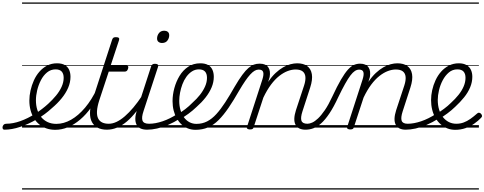

<svg xmlns="http://www.w3.org/2000/svg" viewBox="-178 -1030 3911 1550"><path d="M-143 17Q-152 17 -155.5 9.5Q-159 2 -157 -7Q-155 -16 -148 -23.5Q-141 -31 -128 -31Q-73 -31 -13 -52.5Q47 -74 105 -111Q163 -148 211 -192Q246 -224 274.5 -258.5Q303 -293 319.5 -329.5Q336 -366 336 -402Q336 -435 320 -452.5Q304 -470 270 -470Q260 -470 255.5 -477Q251 -484 252.5 -494Q254 -504 261.5 -511.5Q269 -519 282 -519Q321 -519 345 -505Q369 -491 380 -466.5Q391 -442 391 -410Q391 -365 372 -321Q353 -277 319 -235.5Q285 -194 241 -157Q186 -106 119 -67Q52 -28 -15.5 -5.5Q-83 17 -143 17ZM0 490H444V500H0ZM0 -20H444V0H0ZM0 -505H444V-500H0ZM0 -1010H444V-1000H0Z M268 18Q230 18 198 7Q166 -4 140 -25Q114 -46 96 -75.5Q78 -105 68.5 -141Q59 -177 59 -218Q59 -258 68.5 -300Q78 -342 95.5 -381Q113 -420 140 -451Q167 -482 202.5 -500.5Q238 -519 282 -519Q292 -519 295.5 -511.5Q299 -504 297 -494Q295 -484 288 -477Q281 -470 271 -470Q232 -470 202 -445.5Q172 -421 152 -382Q132 -343 122 -300.5Q112 -258 112 -220Q112 -179 123 -144Q134 -109 155.5 -83.5Q177 -58 207.5 -44Q238 -30 277 -30Q337 -30 396 -63.5Q455 -97 509 -161Q563 -225 605 -315Q609 -323 618 -323Q627 -323 633 -317.5Q639 -312 634 -300Q601 -223 559 -164Q517 -105 469 -64.5Q421 -24 370.5 -3Q320 18 268 18ZM444 490V500ZM444 -20V0ZM444 -505V-500ZM444 -1010V-1000Z M685 17Q641 17 610.5 1Q580 -15 564 -45Q548 -75 548.5 -118.5Q549 -162 567 -217L727 -709Q731 -721 737.5 -725.5Q744 -730 758 -730Q775 -730 781 -724Q787 -718 783 -706L715 -500H843Q854 -500 856.5 -494Q859 -488 856 -476Q852 -463 845.5 -457.5Q839 -452 829 -452H700L623 -219Q607 -169 605 -133Q603 -97 614 -74.5Q625 -52 646.5 -41.5Q668 -31 699 -31Q709 -31 713 -23.5Q717 -16 716 -7Q715 2 707 9.5Q699 17 685 17ZM444 490H832V500H444ZM444 -20H832V0H444ZM444 -505H832V-500H444ZM444 -1010H832V-1000H444Z M685 17Q674 17 669.5 9.5Q665 2 666.5 -7Q668 -16 676.5 -23.5Q685 -31 700 -31Q731 -31 763.5 -46.5Q796 -62 830 -91.5Q864 -121 899 -162.5Q934 -204 969 -257Q976 -268 985 -266.5Q994 -265 998.5 -257Q1003 -249 997 -239Q960 -178 922.5 -130Q885 -82 846.5 -49.5Q808 -17 767.5 0Q727 17 685 17ZM831 490V500ZM831 -20V0ZM831 -505V-500ZM831 -1010V-1000Z M1010 17Q978 17 956.5 7Q935 -3 924.5 -23.5Q914 -44 914.5 -73Q915 -102 927 -140L1042 -494Q1047 -506 1053.5 -510.5Q1060 -515 1073 -515Q1089 -515 1095.5 -509Q1102 -503 1098 -491L981 -134Q963 -81 972.5 -56Q982 -31 1025 -31Q1035 -31 1039 -23.5Q1043 -16 1041.5 -7Q1040 2 1032 9.5Q1024 17 1010 17ZM1130 -683Q1113 -683 1101.5 -692Q1090 -701 1090 -719Q1090 -743 1105 -762.5Q1120 -782 1148 -782Q1165 -782 1176.5 -773Q1188 -764 1188 -745Q1188 -722 1173.5 -702.5Q1159 -683 1130 -683ZM832 490H1157V500H832ZM832 -20H1157V0H832ZM832 -505H1157V-500H832ZM832 -1010H1157V-1000H832Z M1010 17Q998 17 994 9.5Q990 2 993 -7Q996 -16 1005 -23.5Q1014 -31 1026 -31Q1076 -31 1135 -51Q1194 -71 1254 -110Q1261 -115 1268 -111.5Q1275 -108 1279 -100.5Q1283 -93 1282 -84.5Q1281 -76 1274 -72Q1226 -42 1179.5 -22Q1133 -2 1090 7.5Q1047 17 1010 17ZM1157 490V500ZM1157 -20V0ZM1157 -505V-500ZM1157 -1010V-1000Z M1251 -105Q1285 -124 1317 -148.5Q1349 -173 1375 -200Q1410 -231 1436 -264Q1462 -297 1477.5 -332Q1493 -367 1493 -402Q1493 -435 1477 -452.5Q1461 -470 1427 -470Q1417 -470 1412.5 -477Q1408 -484 1409.5 -494Q1411 -504 1418.5 -511.5Q1426 -519 1439 -519Q1478 -519 1502 -505Q1526 -491 1537 -466.5Q1548 -442 1548 -410Q1548 -367 1530.5 -325Q1513 -283 1481.5 -243Q1450 -203 1408 -166Q1378 -137 1343 -111.5Q1308 -86 1271 -65ZM1157 490H1601V500H1157ZM1157 -20H1601V0H1157ZM1157 -505H1601V-500H1157ZM1157 -1010H1601V-1000H1157Z M1400 18Q1368 18 1339.5 7Q1311 -4 1288.5 -24.5Q1266 -45 1249.5 -73.5Q1233 -102 1224 -137.5Q1215 -173 1215 -214Q1215 -265 1229.5 -318.5Q1244 -372 1271.5 -417.5Q1299 -463 1341 -491Q1383 -519 1439 -519Q1449 -519 1452.5 -511.5Q1456 -504 1454 -494Q1452 -484 1445 -477Q1438 -470 1428 -470Q1397 -470 1371.5 -453.5Q1346 -437 1326.5 -410Q1307 -383 1294.5 -349.5Q1282 -316 1275.5 -281.5Q1269 -247 1269 -216Q1269 -176 1279 -141.5Q1289 -107 1307.5 -82Q1326 -57 1351.5 -43.5Q1377 -30 1408 -30Q1455 -30 1494 -50Q1533 -70 1568.5 -109Q1604 -148 1640 -203.5Q1676 -259 1717 -331Q1751 -389 1778 -425.5Q1805 -462 1828 -481.5Q1851 -501 1872 -508.5Q1893 -516 1916 -516Q1927 -516 1931.5 -509Q1936 -502 1934.5 -492.5Q1933 -483 1926 -475.5Q1919 -468 1908 -468Q1893 -468 1877 -458.5Q1861 -449 1842.5 -429Q1824 -409 1802 -377Q1780 -345 1753 -299Q1708 -220 1667.5 -160.5Q1627 -101 1587 -61Q1547 -21 1501.5 -1.5Q1456 18 1400 18ZM1601 490H1726V500H1601ZM1601 -20H1726V0H1601ZM1601 -505H1726V-500H1601ZM1601 -1010H1726V-1000H1601Z M2288 17Q2259 17 2238.5 7Q2218 -3 2207.5 -23.5Q2197 -44 2198 -73Q2199 -102 2211 -140L2277 -340Q2290 -380 2287.5 -409Q2285 -438 2265.5 -453.5Q2246 -469 2208 -469Q2178 -469 2144.5 -456.5Q2111 -444 2076.5 -417Q2042 -390 2009.5 -346.5Q1977 -303 1948 -242L1870 -4Q1868 6 1861.5 10.5Q1855 15 1839 15Q1828 15 1820 10Q1812 5 1816 -6L1940 -388Q1953 -429 1946.5 -448.5Q1940 -468 1913 -468Q1903 -468 1898 -475.5Q1893 -483 1894 -492.5Q1895 -502 1902 -509Q1909 -516 1920 -516Q1944 -516 1961 -508.5Q1978 -501 1988 -486.5Q1998 -472 2000.5 -452.5Q2003 -433 1999 -408L1987 -369Q2016 -412 2046.5 -440.5Q2077 -469 2107.5 -486.5Q2138 -504 2167 -511.5Q2196 -519 2221 -519Q2271 -519 2301.5 -497Q2332 -475 2339.5 -431.5Q2347 -388 2326 -323L2264 -132Q2247 -80 2255.5 -55.5Q2264 -31 2304 -31Q2313 -31 2317 -23.5Q2321 -16 2319.5 -7Q2318 2 2310 9.5Q2302 17 2288 17ZM1726 490H2435V500H1726ZM1726 -20H2435V0H1726ZM1726 -505H2435V-500H1726ZM1726 -1010H2435V-1000H1726Z M2289 17Q2280 17 2276 9.5Q2272 2 2274.5 -7Q2277 -16 2284.5 -23.5Q2292 -31 2304 -31Q2321 -31 2342.5 -40.5Q2364 -50 2389.5 -74Q2415 -98 2444.5 -141Q2474 -184 2505 -251Q2544 -335 2574.5 -387Q2605 -439 2630 -467Q2655 -495 2679 -505.5Q2703 -516 2729 -516Q2739 -516 2742 -509Q2745 -502 2742.5 -492.5Q2740 -483 2734.5 -475.5Q2729 -468 2721 -468Q2704 -468 2687 -457Q2670 -446 2651 -421Q2632 -396 2608 -353Q2584 -310 2553 -246Q2516 -166 2481.5 -114.5Q2447 -63 2415 -34.5Q2383 -6 2352 5.5Q2321 17 2289 17ZM2435 490H2535V500H2435ZM2435 -20H2535V0H2435ZM2435 -505H2535V-500H2435ZM2435 -1010H2535V-1000H2435Z M3097 17Q3068 17 3047.5 7Q3027 -3 3016.5 -23.5Q3006 -44 3007 -73Q3008 -102 3020 -140L3086 -340Q3099 -380 3096.5 -409Q3094 -438 3074.5 -453.5Q3055 -469 3017 -469Q2987 -469 2953.5 -456.5Q2920 -444 2885.5 -417Q2851 -390 2818.5 -346.5Q2786 -303 2757 -242L2679 -4Q2677 6 2670.5 10.5Q2664 15 2648 15Q2637 15 2629 10Q2621 5 2625 -6L2749 -388Q2762 -429 2755.5 -448.5Q2749 -468 2722 -468Q2712 -468 2707 -475.5Q2702 -483 2703 -492.5Q2704 -502 2711 -509Q2718 -516 2729 -516Q2753 -516 2770 -508.5Q2787 -501 2797 -486.5Q2807 -472 2809.5 -452.5Q2812 -433 2808 -408L2796 -369Q2825 -412 2855.5 -440.5Q2886 -469 2916.5 -486.5Q2947 -504 2976 -511.5Q3005 -519 3030 -519Q3080 -519 3110.5 -497Q3141 -475 3148.5 -431.5Q3156 -388 3135 -323L3073 -132Q3056 -80 3064.5 -55.5Q3073 -31 3113 -31Q3122 -31 3126 -23.5Q3130 -16 3128.5 -7Q3127 2 3119 9.5Q3111 17 3097 17ZM2535 490H3244V500H2535ZM2535 -20H3244V0H2535ZM2535 -505H3244V-500H2535ZM2535 -1010H3244V-1000H2535Z M3097 17Q3085 17 3081 9.5Q3077 2 3080 -7Q3083 -16 3092 -23.5Q3101 -31 3113 -31Q3163 -31 3222 -51Q3281 -71 3341 -110Q3348 -115 3355 -111.5Q3362 -108 3366 -100.5Q3370 -93 3369 -84.5Q3368 -76 3361 -72Q3313 -42 3266.5 -22Q3220 -2 3177 7.5Q3134 17 3097 17ZM3244 490V500ZM3244 -20V0ZM3244 -505V-500ZM3244 -1010V-1000Z M3343 -109Q3376 -129 3407 -152Q3438 -175 3463 -200Q3497 -231 3523.5 -264Q3550 -297 3565 -332Q3580 -367 3580 -402Q3580 -435 3564 -452.5Q3548 -470 3514 -470Q3475 -470 3445.5 -445Q3416 -420 3396 -382Q3376 -344 3366 -301.5Q3356 -259 3356 -224Q3356 -180 3367 -144.5Q3378 -109 3398.5 -83.5Q3419 -58 3446 -44.5Q3473 -31 3506 -31Q3537 -31 3564.5 -41Q3592 -51 3619 -70Q3646 -89 3673 -113Q3681 -121 3689 -120Q3697 -119 3704 -113Q3711 -106 3713 -97Q3715 -88 3706 -79Q3682 -54 3650 -31.5Q3618 -9 3579.5 4.5Q3541 18 3497 18Q3463 18 3433.5 6.5Q3404 -5 3379.5 -26.5Q3355 -48 3337.5 -78Q3320 -108 3311 -144.5Q3302 -181 3302 -222Q3302 -261 3311 -302Q3320 -343 3338 -382Q3356 -421 3383 -451.5Q3410 -482 3446 -500.5Q3482 -519 3526 -519Q3563 -519 3587.5 -505Q3612 -491 3623.5 -466.5Q3635 -442 3635 -410Q3635 -367 3617.5 -325Q3600 -283 3568.5 -244Q3537 -205 3497 -168Q3468 -140 3434.5 -115Q3401 -90 3365 -69ZM3244 490H3688V500H3244ZM3244 -20H3688V0H3244ZM3244 -505H3688V-500H3244ZM3244 -1010H3688V-1000H3244Z"/></svg>

Font: Playwrite BE VLG Guides
Style: Regular
Weight: 400
Designer: Veronika Burian, José Scaglione
Foundry: TypeTogether
Version: Version 1.003